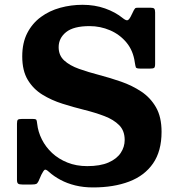

<svg xmlns="http://www.w3.org/2000/svg" viewBox="-20 -783 746 820"><path d="M555.8 -516Q558.3 -500 560.4 -495Q562.5 -490 581.5 -490H619.8Q634 -490 638.3 -493.2Q642.5 -496.5 642.5 -510.2V-730.2Q642.5 -742.2 638.6 -746.1Q634.8 -750 623.5 -750H569Q559.8 -750 557.5 -747.9Q555.3 -745.7 552 -740.2L538 -711.8Q529.8 -696.3 522.9 -696.3Q516 -696.3 504.5 -705.5Q472.8 -731.3 428.8 -746.9Q384.8 -762.5 332.5 -762.5Q283.5 -762.5 237.4 -749.9Q191.2 -737.3 154.6 -710.4Q118 -683.5 96.5 -641.9Q75 -600.2 75 -542Q75 -481 98.6 -441.9Q122.2 -402.7 161.2 -378.7Q200.2 -354.7 247 -340Q293.7 -325.2 340.5 -313.6Q387.2 -302 426.2 -287.1Q465.2 -272.2 488.9 -248.5Q512.5 -224.7 512.5 -185Q512.5 -155.5 495.6 -130Q478.7 -104.5 443.4 -89Q408 -73.5 352.5 -73.5Q305.8 -73.5 267.9 -88.8Q230 -104 202.5 -129.6Q175 -155.3 158.8 -187.6Q142.5 -220 138.8 -254.3Q137.5 -266.3 135.6 -270.6Q133.8 -275 120 -275H73Q60 -275 56.2 -271.5Q52.5 -268 52.5 -254.8V-14.8Q52.5 -2.3 57.5 1.4Q62.5 5 75.5 5H114.5Q128.8 5 134.3 2.7Q139.8 0.5 144.3 -8.7L156.5 -36.5Q165.3 -53.7 170.4 -57.6Q175.5 -61.5 189 -49Q210 -30 238.3 -14.9Q266.5 0.3 301.4 8.9Q336.3 17.5 377.5 17.5Q465.5 17.5 531.4 -7.5Q597.3 -32.5 633.6 -85Q670 -137.5 670 -220Q670 -283.3 646.3 -324.6Q622.5 -366 583.3 -392Q544 -418 497.1 -434.3Q450.3 -450.5 403.4 -462.8Q356.5 -475 317.3 -489Q278 -503 254.3 -524.6Q230.5 -546.3 230.5 -581.5Q230.5 -620.2 262.4 -645.9Q294.3 -671.5 362.5 -671.5Q408.5 -671.5 450.1 -653.6Q491.8 -635.7 520.4 -601.1Q549 -566.5 555.8 -516Z"/></svg>

Font: Besley
Style: Regular
Weight: 400
Designer: Owen Earl
Foundry: indestructible type*
Version: Version 4.000